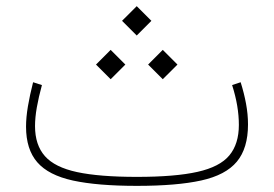

<svg xmlns="http://www.w3.org/2000/svg" viewBox="-20 -606 893 626"><path d="M764.6 -337.9 736.8 -328.6Q748 -293.5 753.4 -261.2Q758.8 -229 758.8 -198.7Q758.8 -136.7 727.8 -99.4Q696.8 -62 624 -45.7Q551.3 -29.3 426.3 -29.3Q304.2 -29.3 231.4 -44.9Q158.7 -60.5 126.5 -96.9Q94.2 -133.3 94.2 -194.8Q94.2 -222.7 100.1 -256.1Q106 -289.6 116.7 -328.6L87.9 -337.9Q77.1 -295.4 71 -259.3Q64.9 -223.1 64.9 -192.9Q64.9 -119.1 101.6 -76.9Q138.2 -34.7 218 -17.3Q297.9 0 426.3 0Q556.6 0 636.2 -17.6Q715.8 -35.2 752.2 -78.9Q788.6 -122.6 788.6 -200.2Q788.6 -233.4 782.2 -267.8Q775.9 -302.2 764.6 -337.9ZM377.9 -538.1 425.8 -490.2 473.6 -538.1 425.8 -585.9ZM462.9 -395.5 510.7 -347.7 558.6 -395.5 510.7 -443.4ZM293 -395.5 340.8 -347.7 388.7 -395.5 340.8 -443.4Z"/></svg>

Font: Estedad VF
Style: Regular
Weight: 100
Designer: Amin Abedi
Version: Version 7.3